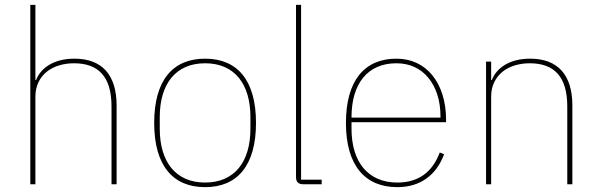

<svg xmlns="http://www.w3.org/2000/svg" viewBox="-20 -760 2476 792"><path d="M105 -740H126V-430H129C146 -475 196 -518 287 -518C400 -518 461 -452 461 -325V0H440V-321C440 -445 385 -499 285 -499C244 -499 203 -488 174 -465C145 -442 126 -407 126 -362V0H105Z M826 12C693 12 616 -77 616 -253C616 -429 693 -518 826 -518C959 -518 1036 -429 1036 -253C1036 -77 959 12 826 12ZM826 -7C947 -7 1013 -92 1013 -229V-277C1013 -414 947 -499 826 -499C705 -499 639 -414 639 -277V-229C639 -92 705 -7 826 -7Z M1230 0C1211 0 1201 -10 1201 -29V-740H1222V-19H1307V0Z M1619 12C1486 12 1407 -77 1407 -253C1407 -428 1484 -518 1615 -518C1676 -518 1727 -494 1763 -450C1799 -406 1820 -343 1820 -266V-256H1430V-229C1430 -92 1498 -7 1619 -7C1704 -7 1763 -48 1794 -131L1812 -124C1781 -40 1716 12 1619 12ZM1615 -499C1496 -499 1430 -414 1430 -277V-275H1797V-279C1797 -346 1779 -400 1747 -439C1715 -478 1670 -499 1615 -499Z M1985 0V-506H2006V-430H2009C2026 -475 2076 -518 2167 -518C2280 -518 2341 -452 2341 -325V0H2320V-321C2320 -445 2265 -499 2165 -499C2124 -499 2083 -488 2054 -465C2025 -442 2006 -407 2006 -362V0Z"/></svg>

Font: Plexus Sans Thin
Style: Regular
Weight: 250
Version: Version 2.001;PS 002.001;hotconv 1.0.70;makeotf.lib2.5.58329